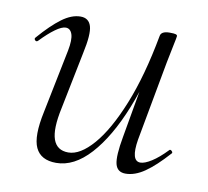

<svg xmlns="http://www.w3.org/2000/svg" viewBox="-55 -455 572 528"><g transform="rotate(10 231.0 -191.0)"><path d="M133 13Q90 13 75.5 -18Q61 -49 76 -119L112 -297Q118 -328 113 -343Q108 -358 95 -358Q84 -358 66 -345Q48 -332 26 -309Q22 -305 18 -309Q14 -313 18 -317Q51 -355 78 -375Q105 -395 130 -395Q153 -395 159.5 -373.5Q166 -352 154 -297L122 -138Q109 -78 119 -49.5Q129 -21 161 -21Q194 -21 230.5 -63Q267 -105 299.5 -185.5Q332 -266 353 -380L364 -379Q344 -263 308.5 -174.5Q273 -86 228 -36.5Q183 13 133 13ZM326 9Q303 9 297.5 -12.5Q292 -34 302 -89L353 -380Q355 -394 379 -394Q392 -394 396 -392.5Q400 -391 400 -388Q400 -385 395 -361.5Q390 -338 385 -312L344 -89Q334 -28 361 -28Q373 -28 392 -40Q411 -52 433 -75Q436 -79 440.5 -74.5Q445 -70 441 -67Q407 -29 379.5 -10Q352 9 326 9Z"/></g></svg>

Font: Cormorant Light
Style: Italic
Weight: 300
Italic angle: -10°
Designer: Christian Thalmann (Catharsis Fonts)
Foundry: Catharsis Fonts
Version: Version 4.000